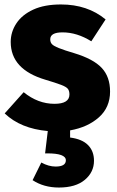

<svg xmlns="http://www.w3.org/2000/svg" viewBox="-20 -571 524 860"><path d="M244 269Q176 269 126 236L165 157Q198 175 229 175Q275 175 275 147Q275 116 192 116H182L194 16Q72 5 1 -63L86 -158Q150 -106 224 -106Q291 -106 291 -148Q291 -164 284 -173Q277 -182 253.5 -191Q230 -200 183 -214Q28 -260 28 -383Q28 -428 53.5 -466.5Q79 -505 129 -528Q179 -551 253 -551Q372 -551 453 -484L389 -386Q325 -426 260 -426Q205 -426 205 -395Q205 -381 213 -373Q226 -358 312 -333Q398 -307 435.5 -267Q473 -227 473 -161Q473 -90 423 -45.5Q373 -1 294 13V45Q348 52 374.5 79Q401 106 401 149Q401 200 360 234.5Q319 269 244 269Z"/></svg>

Font: Trujillo ExtraBold
Style: Regular
Weight: 800
Designer: Fira Sans original fonts by bBox Type GmbH, Carrois Corporate GbR, & Edenspiekermann AG / Changes by Cristiano Sobral
Foundry: Fira Sans original fonts by bBox Type GmbH, Carrois Corporate GbR, & Edenspiekermann AG / Changes by Cristiano Sobral
Version: Version 4.301;July 28, 2020;FontCreator 13.0.0.2655 64-bit